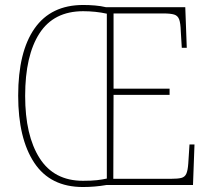

<svg xmlns="http://www.w3.org/2000/svg" viewBox="-20 -743 850 771"><path d="M313 8Q182 8 117.5 -89.5Q53 -187 53 -359Q53 -535 119 -629Q185 -723 314 -723Q338 -723 361.5 -721Q385 -719 406 -714H724L730 -551H710L706 -617Q705 -650 699.5 -665Q694 -680 679.5 -684.5Q665 -689 636 -689H436V-387H661V-362H436L435 -25H667Q694 -25 708 -28.5Q722 -32 728 -45Q734 -58 736 -86L741 -163H761L755 0H407Q361 8 313 8ZM313 -17Q348 -17 369.5 -19.5Q391 -22 409 -26V-688Q387 -693 362.5 -695.5Q338 -698 314 -698Q196 -698 138.5 -609Q81 -520 81 -358Q81 -199 139 -108Q197 -17 313 -17Z"/></svg>

Font: Noto Serif Lao SemiCondensed Thin
Style: Regular
Weight: 100
Width: 4
Designer: Monotype Design Team
Foundry: Monotype Imaging Inc.
Version: Version 2.003; ttfautohint (v1.8.4.7-5d5b)